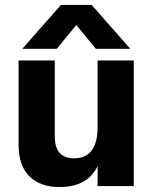

<svg xmlns="http://www.w3.org/2000/svg" viewBox="-20 -751 620 775"><path d="M209 -554H70L226 -731H350L506 -554H367L288 -650ZM520 0H374V-81Q334 4 220 4Q142 4 98.5 -39.5Q55 -83 55 -168V-507H201V-201Q201 -112 279 -112Q374 -112 374 -239V-507H520Z"/></svg>

Font: Hind Jalandhar
Style: Bold
Weight: 700
Designer: Namrata Goyal
Foundry: Indian Type Foundry
Version: Version 0.702;PS 1.0;hotconv 1.0.81;makeotf.lib2.5.63406